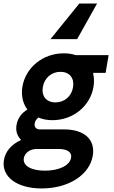

<svg xmlns="http://www.w3.org/2000/svg" viewBox="-24 -850 644 1080"><path d="M102 -362C94 -311 105 -267 130 -234C97 -214 75 -184 69 -147C63 -114 73 -85 93 -65L92 -61C41 -38 6 1 -2 51C-17 144 71 210 210 210C362 210 480 134 498 25C513 -65 450 -122 338 -122H200C179 -122 168 -136 171 -156C173 -169 181 -180 192 -189C215 -179 241 -174 271 -174C387 -174 484 -253 502 -362C506 -389 506 -413 500 -435L501 -440H570L587 -540H401C381 -547 358 -550 334 -550C218 -550 120 -471 102 -362ZM182 -12H305C355 -12 381 6 376 37C369 80 310 110 229 110C151 110 103 82 110 40C115 10 145 -12 182 -12ZM288 -274C237 -274 208 -309 217 -361C226 -411 265 -446 316 -446C367 -446 395 -411 387 -360C379 -309 339 -274 288 -274ZM260 -630H410L522 -830H422Z"/></svg>

Font: CommitMono
Style: Bold Italic
Weight: 700
Monospace: yes
Designer: Eigil Nikolajsen
Foundry: Eigil Nikolajsen
Version: Version 1.143